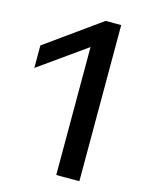

<svg xmlns="http://www.w3.org/2000/svg" viewBox="-113 -812 675 882"><g transform="rotate(15 224.5 -371.0)"><path d="M242 0V-608.5L17.5 -449V-556L278 -742.5H352V0Z"/></g></svg>

Font: Encode Sans Expanded Medium
Style: Regular
Weight: 500
Width: 7
Designer: Multiple Designers
Foundry: Impallari Type
Version: Version 3.000; ttfautohint (v1.8.3) -l 8 -r 50 -G 200 -x 14 